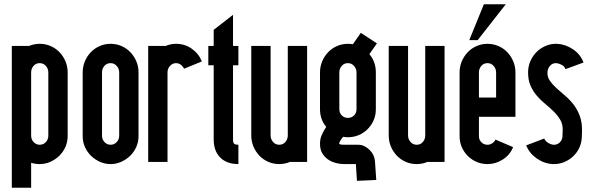

<svg xmlns="http://www.w3.org/2000/svg" viewBox="-20 -754 2759 894"><path d="M125 120H35V-540H115Q127 -545 139.5 -547.5Q152 -550 165 -550Q192 -550 216 -539.5Q240 -529 257.5 -510.5Q275 -492 285 -468Q295 -444 295 -417V-120Q295 -93 284.5 -69.5Q274 -46 256 -28.5Q238 -11 214.5 -0.5Q191 10 165 10Q144 10 125 4ZM125 -122Q125 -105 136.5 -92.5Q148 -80 165 -80Q182 -80 193.5 -92.5Q205 -105 205 -122V-417Q205 -434 193.5 -447Q182 -460 165 -460Q147 -460 136 -447Q125 -434 125 -417Z M455 -122Q455 -105 466.5 -92.5Q478 -80 495 -80Q512 -80 523.5 -92.5Q535 -105 535 -122V-417Q535 -434 523.5 -447Q512 -460 495 -460Q477 -460 466 -447Q455 -434 455 -417ZM625 -120Q625 -93 614.5 -69.5Q604 -46 586 -28.5Q568 -11 544.5 -0.5Q521 10 495 10Q469 10 445.5 -0.5Q422 -11 404 -28.5Q386 -46 375.5 -69.5Q365 -93 365 -120V-417Q365 -444 375 -468Q385 -492 402.5 -510.5Q420 -529 444 -539.5Q468 -550 495 -550Q522 -550 546 -539.5Q570 -529 587.5 -510.5Q605 -492 615 -468Q625 -444 625 -417Z M670 0V-540H751Q763 -545 775 -547.5Q787 -550 800 -550Q840 -550 872.5 -527.5Q905 -505 920 -468L837 -434Q832 -445 822 -452.5Q812 -460 800 -460Q783 -460 771.5 -447Q760 -434 760 -417V0Z M975 -540V-615L1065 -685V-540H1090V-450H1065V-105Q1065 -90 1070 -85Q1075 -80 1090 -80V10Q1036 10 1005.5 -20.5Q975 -51 975 -105V-450H950V-540Z M1280 -80Q1298 -80 1309 -93Q1320 -106 1320 -123V-540H1410V0H1330Q1318 5 1305.5 7.5Q1293 10 1280 10Q1253 10 1229 -0.5Q1205 -11 1187.5 -29.5Q1170 -48 1160 -72Q1150 -96 1150 -123V-540H1240V-123Q1240 -106 1251.5 -93Q1263 -80 1280 -80Z M1660 -601 1735 -552 1700 -502Q1730 -466 1730 -417V-245Q1730 -218 1720 -194.5Q1710 -171 1692 -153Q1674 -135 1650.5 -125Q1627 -115 1600 -115Q1595 -115 1589 -115.5Q1583 -116 1578 -117Q1573 -112 1566.5 -102Q1560 -92 1559 -84Q1564 -81 1571.5 -80.5Q1579 -80 1585 -80H1648Q1664 -80 1677.5 -73Q1691 -66 1702 -55Q1724 -33 1726 -2L1732 84L1642 88L1637 10H1585Q1563 10 1542.5 4.5Q1522 -1 1506 -12.5Q1490 -24 1480 -41.5Q1470 -59 1470 -84Q1470 -107 1478 -125.5Q1486 -144 1499 -163Q1470 -198 1470 -245V-417Q1470 -444 1480 -468Q1490 -492 1507.5 -510.5Q1525 -529 1549 -539.5Q1573 -550 1600 -550Q1606 -550 1611.5 -549.5Q1617 -549 1623 -548ZM1640 -417Q1640 -434 1628.5 -447Q1617 -460 1600 -460Q1582 -460 1571 -447Q1560 -434 1560 -417V-245Q1560 -228 1571.5 -216.5Q1583 -205 1600 -205Q1617 -205 1628.5 -216.5Q1640 -228 1640 -245Z M1920 -80Q1938 -80 1949 -93Q1960 -106 1960 -123V-540H2050V0H1970Q1958 5 1945.5 7.5Q1933 10 1920 10Q1893 10 1869 -0.5Q1845 -11 1827.5 -29.5Q1810 -48 1800 -72Q1790 -96 1790 -123V-540H1880V-123Q1880 -106 1891.5 -93Q1903 -80 1920 -80Z M2290 -300V-417Q2290 -434 2278.5 -447Q2267 -460 2250 -460Q2232 -460 2221 -447Q2210 -434 2210 -417V-300ZM2210 -120Q2210 -103 2221.5 -91.5Q2233 -80 2250 -80Q2261 -80 2271.5 -86.5Q2282 -93 2287 -104L2369 -69Q2355 -33 2321.5 -11.5Q2288 10 2250 10Q2223 10 2199.5 0Q2176 -10 2158 -28Q2140 -46 2130 -69.5Q2120 -93 2120 -120V-417Q2120 -444 2130 -468Q2140 -492 2157.5 -510.5Q2175 -529 2199 -539.5Q2223 -550 2250 -550Q2277 -550 2301 -539.5Q2325 -529 2342.5 -510.5Q2360 -492 2370 -468Q2380 -444 2380 -417V-210H2210ZM2204 -567H2165L2233 -734H2335Z M2529 -418Q2528 -396 2540 -378.5Q2552 -361 2570.5 -344Q2589 -327 2610.5 -309Q2632 -291 2650 -268Q2668 -245 2679.5 -214.5Q2691 -184 2690 -143L2689 -115Q2688 -88 2677 -65Q2666 -42 2647.5 -25Q2629 -8 2605 1.5Q2581 11 2554 10Q2514 8 2479.5 -16Q2445 -40 2430 -77L2514 -109Q2519 -97 2532 -89Q2545 -81 2557 -80Q2574 -79 2586 -90.5Q2598 -102 2599 -119L2600 -147Q2601 -175 2589 -195.5Q2577 -216 2559 -234Q2541 -252 2519.5 -269.5Q2498 -287 2479.5 -308.5Q2461 -330 2449.5 -357Q2438 -384 2439 -422Q2440 -449 2451 -472.5Q2462 -496 2480 -513.5Q2498 -531 2522.5 -541Q2547 -551 2574 -550Q2613 -548 2648 -524.5Q2683 -501 2697 -463L2613 -432Q2609 -445 2595.5 -452Q2582 -459 2571 -460Q2553 -461 2541.5 -448Q2530 -435 2529 -418Z"/></svg>

Font: Berliner Wand
Style: Regular
Weight: 400
Designer: Peter Wiegel
Foundry: Peter Wiegel
Version: Version 1.000